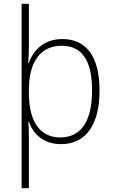

<svg xmlns="http://www.w3.org/2000/svg" viewBox="-20 -743 603 1003"><path d="M93 240H131V7C131 -31 131 -70 128 -107H131C153 -45 205 10 299 10C425 10 500 -87 500 -270C500 -446 432 -539 306 -539C208 -539 153 -479 130 -413H127C130 -442 131 -471 131 -501V-723H93ZM295 -25C192 -25 131 -103 131 -257V-274C131 -418 190 -504 302 -504C408 -504 461 -427 461 -271C461 -103 399 -25 295 -25Z"/></svg>

Font: Noto Sans Mono SemiCondensed ExtraLight
Style: Regular
Weight: 200
Width: 4
Designer: Monotype Design Team
Foundry: Monotype Imaging Inc.
Version: Version 2.014